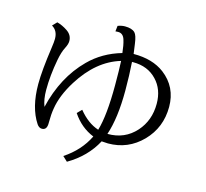

<svg xmlns="http://www.w3.org/2000/svg" viewBox="-121 -947 1242 1156"><g transform="rotate(15 500.0 -369.0)"><path d="M474.6 -799.3Q497.6 -808.1 519 -808.1Q562.5 -808.1 581.5 -789.1Q596.7 -773.9 603.5 -721.2Q605.5 -706.5 611.8 -661.1Q730.5 -661.6 804.7 -605.5Q900.9 -532.2 900.9 -408.2Q900.9 -279.3 814 -189.9Q726.6 -100.6 601.6 -100.6Q586.9 -100.6 562 -103Q504.9 3.9 391.6 69.8L361.8 42Q459 -22 505.9 -118.2Q424.8 -150.9 372.6 -229L399.9 -256.3Q456.1 -187 523.9 -165Q552.7 -261.2 552.7 -450.2Q552.7 -546.4 549.8 -601.1Q404.3 -557.6 304.2 -397.5Q245.1 -303.2 231.9 -218.3Q225.6 -181.2 225.6 -132.3V-126Q225.6 -83 194.3 -83Q176.3 -83 163.1 -102.5Q104 -191.9 104 -337.9Q104 -421.9 125.5 -570.3Q130.9 -606.9 130.9 -626Q130.9 -677.2 92.8 -699.2L118.7 -726.1Q151.9 -717.3 183.1 -696.3Q217.8 -673.3 217.8 -635.3Q217.8 -615.7 203.6 -588.9Q188 -559.1 178.2 -507.3Q159.2 -405.8 159.2 -315.9Q159.2 -256.3 175.8 -214.4Q222.2 -410.2 346.2 -533.7Q426.8 -614.7 544.9 -648.9Q540 -696.8 530.3 -728Q519.5 -765.1 487.3 -765.1Q481 -765.1 470.7 -764.2ZM614.7 -612.3Q620.6 -530.8 620.6 -434.6Q620.6 -263.7 584 -155.3Q691.4 -154.3 759.8 -231Q823.7 -302.7 823.7 -406.7Q823.7 -496.6 769.5 -553.2Q713.9 -612.3 622.6 -612.3Q621.1 -612.3 614.7 -612.3Z"/></g></svg>

Font: BIZ UDMincho
Style: Regular
Weight: 400
Monospace: yes
Designer: TypeBank Co., Ltd.
Foundry: Morisawa Inc.
Version: Version 1.06